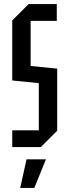

<svg xmlns="http://www.w3.org/2000/svg" viewBox="-20 -720 340 940"><path d="M40 0V-82H170V-313L40 -326V-620L120 -700H258V-618H130V-397L260 -384V-80L180 0ZM79 200 110 60H205L148 200Z"/></svg>

Font: Tektur Condensed
Style: Regular
Weight: 400
Width: 3
Designer: Adam Jagosz
Foundry: Adam Jagosz
Version: Version 1.005;gftools[0.9.30]